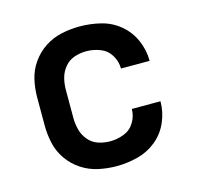

<svg xmlns="http://www.w3.org/2000/svg" viewBox="-85 -628 747 725"><g transform="rotate(-15 288.0 -265.0)"><path d="M286 8Q327 8 368 -2.5Q409 -13 441.5 -39.5Q474 -66 491 -105Q508 -144 508 -186H396Q396 -158 381 -133.5Q366 -109 339.5 -99Q313 -89 286 -89Q262 -89 239.5 -96.5Q217 -104 201.5 -122.5Q186 -141 180 -164Q174 -187 174 -210V-320Q174 -344 180 -366.5Q186 -389 201.5 -407.5Q217 -426 239.5 -433.5Q262 -441 286 -441Q313 -441 339.5 -431Q366 -421 381 -396.5Q396 -372 396 -344H508Q508 -386 491 -425Q474 -464 441.5 -491Q409 -518 368 -528Q327 -538 286 -538Q250 -538 215 -530.5Q180 -523 150 -503.5Q120 -484 99 -454.5Q78 -425 70 -390.5Q62 -356 62 -320V-210Q62 -175 70 -140Q78 -105 99 -75.5Q120 -46 150 -26.5Q180 -7 215 0.5Q250 8 286 8Z"/></g></svg>

Font: Iosevka Sparkle Semibold
Style: Regular
Weight: 600
Designer: Belleve Invis
Foundry: Belleve Invis
Version: Version 4.5.0; ttfautohint (v1.8.3)